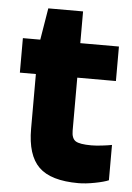

<svg xmlns="http://www.w3.org/2000/svg" viewBox="-48 -646 477 693"><g transform="rotate(5 190.5 -299.5)"><path d="M75 -369H17V-494H80L99 -609H225V-494H365V-369H225V-177Q225 -149 239.5 -139.5Q254 -130 297 -130Q312 -130 334 -132.5Q356 -135 371 -138V-10Q355 -3 321.5 3.5Q288 10 262 10Q162 10 118.5 -32.5Q75 -75 75 -171Z"/></g></svg>

Font: Blinker
Style: Bold
Weight: 700
Designer: Juergen Huber
Foundry: supertype
Version: Version 1.015;PS 1.15;hotconv 1.0.88;makeotf.lib2.5.647800; 